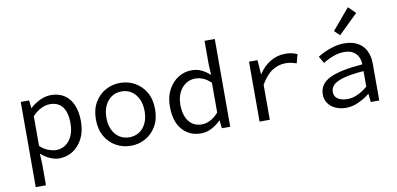

<svg xmlns="http://www.w3.org/2000/svg" viewBox="-86 -1053 3171 1534"><g transform="rotate(-10 1500.0 -286.0)"><path d="M93 205V-486H161L168 -424H171Q205 -456 250 -477Q295 -498 339 -498Q404 -498 449 -467.5Q494 -437 517 -381.5Q540 -326 540 -250Q540 -168 509 -109Q478 -50 428 -19Q378 12 319 12Q285 12 246 -4.5Q207 -21 174 -51H172L176 41V205ZM305 -58Q348 -58 382 -81Q416 -104 435.5 -147Q455 -190 455 -250Q455 -304 441 -344Q427 -384 396.5 -406Q366 -428 318 -428Q286 -428 249.5 -411Q213 -394 176 -356V-114Q210 -83 245 -70.5Q280 -58 305 -58Z M900 12Q836 12 781.5 -18Q727 -48 693.5 -105Q660 -162 660 -242Q660 -324 693.5 -381Q727 -438 781.5 -468Q836 -498 900 -498Q964 -498 1018.5 -468Q1073 -438 1106.5 -381Q1140 -324 1140 -242Q1140 -162 1106.5 -105Q1073 -48 1018.5 -18Q964 12 900 12ZM900 -57Q946 -57 981 -80Q1016 -103 1035.5 -144.5Q1055 -186 1055 -242Q1055 -298 1035.5 -340Q1016 -382 981 -405.5Q946 -429 900 -429Q854 -429 819 -405.5Q784 -382 764.5 -340Q745 -298 745 -242Q745 -186 764.5 -144.5Q784 -103 819 -80Q854 -57 900 -57Z M1470 12Q1376 12 1318 -54Q1260 -120 1260 -242Q1260 -321 1291 -378.5Q1322 -436 1372 -467Q1422 -498 1480 -498Q1524 -498 1559 -481.5Q1594 -465 1626 -436H1628L1624 -525V-712H1707V0H1639L1632 -64H1629Q1599 -33 1557.5 -10.5Q1516 12 1470 12ZM1488 -58Q1524 -58 1558 -76Q1592 -94 1624 -130V-372Q1591 -403 1559.5 -415.5Q1528 -428 1497 -428Q1455 -428 1420.5 -405Q1386 -382 1365.5 -340Q1345 -298 1345 -243Q1345 -156 1383 -107Q1421 -58 1488 -58Z M1945 0V-486H2014L2022 -371H2024Q2062 -430 2118 -464Q2174 -498 2241 -498Q2268 -498 2291 -493.5Q2314 -489 2337 -478L2318 -407Q2292 -415 2274 -419Q2256 -423 2228 -423Q2173 -423 2122.5 -391.5Q2072 -360 2028 -284V0Z M2646 12Q2600 12 2562.5 -4.5Q2525 -21 2502.5 -51.5Q2480 -82 2480 -126Q2480 -208 2562.5 -250.5Q2645 -293 2833 -308Q2832 -341 2819 -368.5Q2806 -396 2778.5 -413Q2751 -430 2704 -430Q2672 -430 2642 -421.5Q2612 -413 2584 -399.5Q2556 -386 2534 -372L2501 -428Q2526 -444 2560.5 -460Q2595 -476 2635.5 -487Q2676 -498 2718 -498Q2784 -498 2828 -473Q2872 -448 2894 -403Q2916 -358 2916 -298V0H2847L2840 -66H2837Q2797 -34 2747 -11Q2697 12 2646 12ZM2668 -55Q2709 -55 2750 -73.5Q2791 -92 2833 -127V-253Q2729 -245 2670 -228.5Q2611 -212 2586.5 -188Q2562 -164 2562 -132Q2562 -104 2577 -87.5Q2592 -71 2616 -63Q2640 -55 2668 -55ZM2699 -568 2656 -609 2798 -777 2856 -721Z"/></g></svg>

Font: Source Code Variable
Style: Regular
Weight: 400
Monospace: yes
Designer: Paul D. Hunt, Teo Tuominen
Foundry: Adobe Systems Incorporated
Version: Version 1.010;hotconv 1.0.106;makeotfexe 2.5.65593